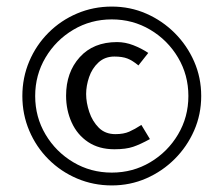

<svg xmlns="http://www.w3.org/2000/svg" viewBox="-20 -542 679 584"><path d="M592 -250Q592 -194 570.5 -145Q549 -96 511.5 -58.5Q474 -21 425 0.5Q376 22 320 22Q264 22 214.5 1Q165 -20 127.5 -57.5Q90 -95 69 -144.5Q48 -194 48 -250Q48 -306 69 -355.5Q90 -405 127.5 -442.5Q165 -480 214.5 -501Q264 -522 320 -522Q376 -522 425 -500.5Q474 -479 511.5 -441.5Q549 -404 570.5 -355Q592 -306 592 -250ZM553 -250Q553 -314 521.5 -367Q490 -420 437 -451.5Q384 -483 320 -483Q256 -483 203 -451.5Q150 -420 118.5 -367Q87 -314 87 -250Q87 -186 118.5 -133Q150 -80 203 -48.5Q256 -17 320 -17Q384 -17 437 -48.5Q490 -80 521.5 -133Q553 -186 553 -250ZM436 -119Q407 -103 385 -95.5Q363 -88 328 -88Q281 -88 248 -110Q215 -132 198 -169.5Q181 -207 181 -251Q181 -322 222.5 -368Q264 -414 336 -414Q361 -414 385.5 -404.5Q410 -395 431 -381L401 -343Q383 -358 367.5 -364Q352 -370 328 -370Q299 -370 279.5 -352Q260 -334 251 -307.5Q242 -281 242 -256Q242 -230 251.5 -201.5Q261 -173 280.5 -153.5Q300 -134 331 -134Q356 -134 373 -141.5Q390 -149 410 -162Z"/></svg>

Font: Rosario Light
Style: Italic
Weight: 300
Italic angle: -8.05°
Designer: Hector Gatti
Foundry: Omnibus Type
Version: Version 1.101; ttfautohint (v1.8.1.43-b0c9)